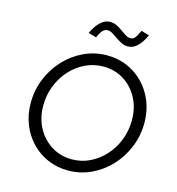

<svg xmlns="http://www.w3.org/2000/svg" viewBox="-130 -1020 1055 1142"><g transform="rotate(15 397.5 -448.5)"><path d="M392 11Q325 11 267 -14Q209 -39 166 -84Q123 -129 99 -189.5Q75 -250 75 -320Q75 -400 104 -470.5Q133 -541 183.5 -595Q234 -649 300.5 -680Q367 -711 442 -711Q510 -711 567.5 -686Q625 -661 668 -616Q711 -571 735 -511Q759 -451 759 -380Q759 -300 730 -229.5Q701 -159 650.5 -105Q600 -51 533.5 -20Q467 11 392 11ZM397 -59Q456 -59 507.5 -84Q559 -109 598.5 -152.5Q638 -196 660.5 -253.5Q683 -311 683 -376Q683 -452 651 -512Q619 -572 563.5 -606.5Q508 -641 438 -641Q379 -641 327 -616Q275 -591 235.5 -547.5Q196 -504 173.5 -446.5Q151 -389 151 -324Q151 -249 183 -189Q215 -129 271 -94Q327 -59 397 -59ZM349 -797 300 -812Q347 -908 407 -908Q430 -908 449 -898.5Q468 -889 485 -876.5Q502 -864 517.5 -854.5Q533 -845 548 -845Q563 -845 574 -857.5Q585 -870 601 -905L650 -890Q606 -794 546 -794Q524 -794 505 -803.5Q486 -813 469 -825Q452 -837 436.5 -846.5Q421 -856 406 -856Q389 -856 376 -842.5Q363 -829 349 -797Z"/></g></svg>

Font: Red Hat Text VF
Style: Italic
Weight: 400
Italic angle: -12°
Designer: Pentagram, MCKL
Foundry: Pentagram, MCKL
Version: Version 1.023